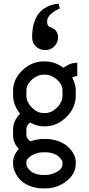

<svg xmlns="http://www.w3.org/2000/svg" viewBox="-20 -851 490 1059"><path d="M157.2 -645.5Q157.2 -814.5 302.7 -831.1L310.1 -804.2Q286.1 -795.4 262.9 -775.4Q239.7 -755.4 239.7 -733.9Q239.7 -706.5 256.3 -701.7Q278.3 -695.3 289.3 -679.9Q300.3 -664.6 300.3 -645.5Q300.3 -616.7 280 -595.7Q259.8 -574.7 229 -574.7Q198.2 -574.7 177.7 -595.2Q157.2 -615.7 157.2 -645.5ZM324.7 42.5Q324.7 37.6 318.8 29.3Q313 21 302.5 11.5Q292 2 272.5 -4.6Q252.9 -11.2 229.5 -11.2H220.7Q184.6 -11.2 155 6.6Q125.5 24.4 125.5 42.5V52.2Q125.5 74.2 151.4 94.2Q177.2 114.3 220.7 114.3H229.5Q261.7 114.3 293.2 97.4Q324.7 80.6 324.7 52.2ZM229.5 -439H220.7Q186.5 -439 156 -411.9Q125.5 -384.8 125.5 -351.1V-323.7Q125.5 -288.1 155.8 -257.8Q186 -227.5 220.7 -227.5H229.5Q264.2 -227.5 294.4 -257.8Q324.7 -288.1 324.7 -323.7V-351.1Q324.7 -384.8 294.2 -411.9Q263.7 -439 229.5 -439ZM84 -30.3Q52.2 -61.5 52.2 -105V-137.2Q52.2 -185.1 90.8 -223.1Q52.2 -272.9 52.2 -323.7V-351.1Q52.2 -414.1 103.5 -463.1Q154.8 -512.2 220.7 -512.2H229.5Q282.7 -512.2 330.1 -477.1Q366.2 -504.9 406.2 -504.9V-431.6Q391.6 -431.6 378.4 -422.4Q397.9 -387.2 397.9 -351.1V-323.7Q397.9 -256.3 345.9 -205.3Q293.9 -154.3 229.5 -154.3H220.7Q183.1 -154.3 146 -175.3Q125.5 -158.2 125.5 -139.6V-105Q125.5 -86.9 148.4 -71.3Q184.6 -84.5 220.7 -84.5H229.5Q269 -84.5 302.2 -72.3Q335.4 -60.1 355.7 -40.8Q376 -21.5 387 0.2Q397.9 22 397.9 42.5V52.2Q397.9 107.4 347.2 147.7Q296.4 188 229.5 188H220.7Q178.2 188 144.3 174.6Q110.4 161.1 91.1 140.1Q71.8 119.1 62 96.4Q52.2 73.7 52.2 52.2V42.5Q52.2 6.3 84 -30.3Z"/></svg>

Font: Anka/Coder Narrow
Style: Regular
Weight: 400
Width: 3
Monospace: yes
Version: Version 001.100